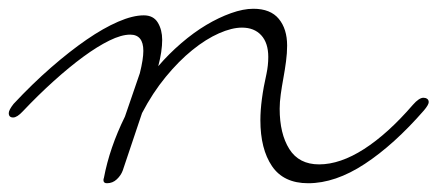

<svg xmlns="http://www.w3.org/2000/svg" viewBox="-41 -398 998 438"><path d="M11 -144Q-2 -130 -11 -130Q-21 -130 -21 -140Q-21 -147 -10 -161Q33 -207 75.5 -244Q118 -281 156.5 -307.5Q195 -334 228.5 -348.5Q262 -363 287 -363Q309 -363 319 -346.5Q329 -330 329 -307Q329 -281 320 -247Q344 -275 372.5 -299.5Q401 -324 429.5 -341Q458 -358 486 -368Q514 -378 537 -378Q576 -378 595 -355Q614 -332 614 -294Q614 -277 611.5 -258Q609 -239 605.5 -220Q602 -201 599.5 -183Q597 -165 597 -150Q597 -93 619 -58Q641 -23 687 -23Q735 -23 789.5 -58Q844 -93 901 -159Q915 -175 925 -175Q930 -175 933.5 -172.5Q937 -170 937 -165Q937 -159 926 -146Q858 -68 791 -24Q724 20 662 20Q606 20 579.5 -19Q553 -58 553 -124Q553 -168 567 -230Q571 -249 571 -268Q571 -300 555 -317.5Q539 -335 511 -335Q488 -335 458.5 -322Q429 -309 398 -284Q367 -259 337 -222.5Q307 -186 283 -140L239 -9Q235 2 225.5 11Q216 20 203 20Q195 20 195 13Q195 10 196 8Q209 -61 244 -132L278 -231Q286 -263 286 -282Q286 -319 256 -319Q236 -319 208.5 -305.5Q181 -292 149 -268.5Q117 -245 81.5 -213Q46 -181 11 -144Z"/></svg>

Font: Discipuli Britannica
Style: Regular
Weight: 400
Designer: Peter Wiegel
Foundry: Peter Wiegel
Version: Version 0.001 2009